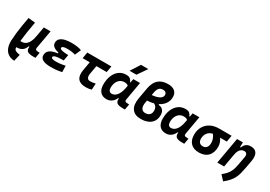

<svg xmlns="http://www.w3.org/2000/svg" viewBox="31 -1926 4627 3285"><g transform="rotate(30 2344.0 -283.0)"><path d="M249.5 229 241.7 228.5Q171.9 224.1 124 189.9Q76.2 155.8 52.7 94.7Q29.3 33.7 32.7 -50.3Q36.6 -126 45.4 -202.4Q54.2 -278.8 67.4 -359.1Q80.6 -439.5 96.7 -527.3L231.9 -513.2Q210.9 -397.9 196.3 -303.5Q181.6 -209 173.8 -132.6Q166 -56.2 163.6 6.8Q162.6 33.2 172.1 49.8Q181.6 66.4 204.6 76.2Q227.5 85.9 266.1 92.3L281.2 94.7ZM152.8 10.3 132.8 9.8 149.9 -115.2H199.2Q242.7 -115.2 276.9 -139.4Q311 -163.6 334.7 -210.7Q358.4 -257.8 369.1 -325.7L364.3 -109.4H322.3L351.1 -136.2Q337.9 -91.3 315.7 -57.6Q293.5 -23.9 254.6 -6.1Q215.8 11.7 152.8 10.3ZM503.9 4.9Q448.7 5.4 413.6 -3.9Q378.4 -13.2 363.8 -39.6Q349.1 -65.9 355 -115.2V-183.6L353 -234.9L403.3 -517.1H537.1L473.1 -155.3Q468.3 -129.4 482.9 -118.2Q497.6 -106.9 534.7 -106.9H558.6L539.1 4.4Z M844.2 9.8Q633.3 9.8 633.3 -103Q633.3 -155.8 663.8 -187.7Q694.3 -219.7 745.8 -235.6Q797.4 -251.5 859.4 -255.9L1002 -316.4L980.5 -198.2H955.1Q911.1 -198.2 878.4 -195.3Q845.7 -192.4 824 -186.3Q802.2 -180.2 791.5 -170.9Q780.8 -161.6 780.8 -149.4Q780.8 -115.2 870.1 -115.2Q933.6 -115.2 977.1 -122.8Q1020.5 -130.4 1054.7 -137.2L1058.6 -13.7Q1016.1 -2.9 962.2 3.4Q908.2 9.8 844.2 9.8ZM824.2 -210.4 834.5 -270.5Q697.3 -302.2 697.3 -385.3Q697.3 -439.5 732.2 -470.5Q767.1 -501.5 824 -514.4Q880.9 -527.3 946.8 -527.3Q1075.7 -527.3 1147.9 -498L1096.7 -379.9Q1029.3 -402.3 935.5 -402.3Q903.8 -402.3 880.6 -397.9Q857.4 -393.6 845.2 -384.8Q833 -376 833 -362.3Q833 -341.8 873.3 -330.3Q913.6 -318.8 1002 -316.4L980.5 -198.2Z M1531.7 9.8Q1422.9 9.8 1377.4 -48.3Q1332 -106.4 1351.6 -219.7L1403.3 -517.6H1535.2L1484.9 -232.9Q1474.6 -175.3 1491 -145.5Q1507.3 -115.7 1548.8 -115.7Q1590.8 -115.7 1653.3 -129.4L1646 -5.9Q1593.3 9.8 1531.7 9.8ZM1241.2 -394.5 1262.7 -517.6H1738.3L1716.8 -394.5Z M2068.4 -397Q2020.5 -397 1984.6 -371.8Q1948.7 -346.7 1928.7 -301.8Q1908.7 -256.8 1908.7 -196.3Q1908.7 -157.7 1925.8 -136.5Q1942.9 -115.2 1973.6 -115.2Q2032.7 -115.2 2075.9 -170.4Q2119.1 -225.6 2137.2 -325.7L2171.4 -517.6H2304.7L2241.2 -154.8Q2236.8 -129.4 2249.5 -118.2Q2262.2 -106.9 2308.1 -106.9H2326.7L2307.1 4.9H2262.7Q2175.3 4.9 2144.5 -23.7Q2113.8 -52.2 2124.5 -122.1L2152.8 -109.4H2096.2L2122.1 -137.7Q2099.6 -66.9 2052.2 -28.3Q2004.9 10.3 1941.9 10.3Q1861.3 10.3 1817.1 -40.5Q1772.9 -91.3 1772.9 -184.1Q1772.9 -285.6 1805.2 -361.8Q1837.4 -438 1895.5 -480.2Q1953.6 -522.5 2030.8 -522.5Q2086.4 -522.5 2111.1 -500.7Q2135.7 -479 2149.4 -444.3H2162.1L2170.4 -340.8Q2159.7 -355.5 2148.7 -368.2Q2137.7 -380.9 2119.4 -388.9Q2101.1 -397 2068.4 -397ZM2044.4 -609.4 2163.6 -794.9H2308.6L2179.7 -609.4Z M2619.6 9.8Q2498.5 9.8 2445.1 -64.9Q2391.6 -139.6 2415.5 -276.4L2455.1 -499.5Q2498.5 -742.2 2731.4 -742.2Q2819.3 -742.2 2866 -702.4Q2912.6 -662.6 2912.6 -589.4Q2912.6 -506.8 2864.3 -445.3Q2815.9 -383.8 2728.8 -350.1Q2641.6 -316.4 2524.4 -316.4H2482.4L2485.8 -438H2533.7Q2606.4 -438 2661.1 -451.7Q2715.8 -465.3 2746.6 -491Q2777.3 -516.6 2777.3 -551.3Q2777.3 -582 2758.3 -598.9Q2739.3 -615.7 2703.6 -615.7Q2654.8 -615.7 2628.2 -586.4Q2601.6 -557.1 2590.8 -498L2549.8 -271.5Q2536.6 -197.3 2559.6 -156.5Q2582.5 -115.7 2637.2 -115.7Q2669.9 -115.7 2695.3 -127.4Q2720.7 -139.2 2735.6 -163.8Q2750.5 -188.5 2750.5 -225.6Q2750.5 -277.3 2724.1 -307.6Q2697.8 -337.9 2641.1 -349.1L2679.2 -408.2Q2704.6 -408.2 2725.3 -400.9Q2746.1 -393.6 2765.6 -379.9V-353.5Q2811 -349.1 2837.2 -329.6Q2863.3 -310.1 2874.5 -281Q2885.7 -252 2885.7 -219.7Q2885.7 -142.6 2851.8 -91.6Q2817.9 -40.5 2757.8 -15.4Q2697.8 9.8 2619.6 9.8Z M3240.2 -397Q3192.4 -397 3156.5 -371.8Q3120.6 -346.7 3100.6 -301.8Q3080.6 -256.8 3080.6 -196.3Q3080.6 -157.7 3097.7 -136.5Q3114.7 -115.2 3145.5 -115.2Q3204.6 -115.2 3247.8 -170.4Q3291 -225.6 3309.1 -325.7L3343.3 -517.6H3476.6L3413.1 -154.8Q3408.7 -129.4 3421.4 -118.2Q3434.1 -106.9 3480 -106.9H3498.5L3479 4.9H3434.6Q3347.2 4.9 3316.4 -23.7Q3285.6 -52.2 3296.4 -122.1L3324.7 -109.4H3268.1L3293.9 -137.7Q3271.5 -66.9 3224.1 -28.3Q3176.8 10.3 3113.8 10.3Q3033.2 10.3 2989 -40.5Q2944.8 -91.3 2944.8 -184.1Q2944.8 -285.6 2977.1 -361.8Q3009.3 -438 3067.4 -480.2Q3125.5 -522.5 3202.6 -522.5Q3258.3 -522.5 3283 -500.7Q3307.6 -479 3321.3 -444.3H3334L3342.3 -340.8Q3331.5 -355.5 3320.6 -368.2Q3309.6 -380.9 3291.3 -388.9Q3272.9 -397 3240.2 -397Z M3767.1 9.8Q3662.1 9.8 3604.5 -49.3Q3546.9 -108.4 3546.9 -215.8Q3546.9 -307.1 3586.4 -375.2Q3626 -443.4 3697.3 -481.2Q3768.6 -519 3863.8 -519H4112.8L4091.3 -392.1H3858.4Q3805.7 -392.1 3766.4 -369.9Q3727.1 -347.7 3705.1 -307.6Q3683.1 -267.6 3683.1 -213.9Q3683.1 -167.5 3707 -141.6Q3731 -115.7 3774.4 -115.7Q3821.8 -115.7 3847.4 -148.4Q3873 -181.2 3873 -240.2Q3873 -277.8 3857.2 -320.6Q3841.3 -363.3 3806.6 -405.3H3948.7Q3979.5 -365.7 3994.4 -323.7Q4009.3 -281.7 4009.3 -240.2Q4009.3 -121.1 3945.8 -55.7Q3882.3 9.8 3767.1 9.8Z M4129.9 0 4221.2 -517.6H4336.9L4333.5 -394L4264.2 0ZM4492.2 -527.3Q4575.2 -527.3 4608.6 -473.4Q4642.1 -419.4 4623.5 -315.4L4596.2 -164.6Q4584.5 -100.1 4570.6 -47.4Q4556.6 5.4 4533.7 51Q4510.7 96.7 4473.1 139.9Q4435.5 183.1 4376.5 229L4290.5 136.2Q4338.9 98.1 4368.7 63.5Q4398.4 28.8 4416 -6.3Q4433.6 -41.5 4443.6 -79.8Q4453.6 -118.2 4461.9 -163.6L4488.8 -312.5Q4497.1 -356.4 4481.7 -379.2Q4466.3 -401.9 4432.1 -401.9Q4404.3 -401.9 4379.4 -387.7Q4354.5 -373.5 4335.9 -340.1Q4317.4 -306.6 4308.1 -249.5L4331.5 -423.8H4348.6Q4365.2 -473.1 4401.4 -500.2Q4437.5 -527.3 4492.2 -527.3Z"/></g></svg>

Font: Cascadia Mono NF
Style: Italic
Weight: 400
Italic angle: -10°
Monospace: yes
Designer: Aaron Bell
Foundry: Saja Typeworks
Version: Version 2404.023